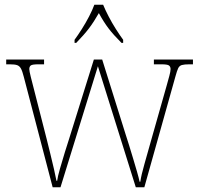

<svg xmlns="http://www.w3.org/2000/svg" viewBox="-20 -786 832 806"><path d="M80 -463Q74 -487 68 -498Q62 -509 52 -512.5Q42 -516 21 -516H6V-536H165V-516H141Q115 -516 109 -511Q103 -506 103 -496Q103 -488 109 -464Q115 -440 119 -425L176 -202Q182 -178 190.5 -143.5Q199 -109 206.5 -76.5Q214 -44 217 -27H220Q222 -44 231.5 -77Q241 -110 252 -146Q263 -182 271 -206L374 -536H409L507 -223Q513 -205 521.5 -177.5Q530 -150 539 -120Q548 -90 555.5 -64Q563 -38 566 -23H569Q573 -51 586.5 -98Q600 -145 617 -206L680 -428Q686 -450 691 -468Q696 -486 696 -496Q696 -506 689.5 -511Q683 -516 658 -516H626V-536H790V-516H775Q754 -516 743.5 -513Q733 -510 728 -499.5Q723 -489 717 -467L586 0H550L391 -508L234 0H201ZM293 -619Q307 -638 323.5 -664Q340 -690 354 -717Q368 -744 376 -766H413Q422 -744 436 -717Q450 -690 466.5 -664Q483 -638 497 -619V-606H490Q456 -640 435.5 -667Q415 -694 395 -731Q374 -694 353.5 -667Q333 -640 300 -606H293Z"/></svg>

Font: Noto Serif Ethiopic SemiCondensed Thin
Style: Regular
Weight: 100
Width: 4
Designer: Monotype Design Team
Foundry: Monotype Imaging Inc.
Version: Version 2.102; ttfautohint (v1.8.4.7-5d5b)